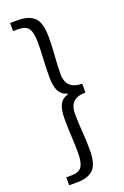

<svg xmlns="http://www.w3.org/2000/svg" viewBox="-180 -843 690 1066"><g transform="rotate(-20 165.5 -310.5)"><path d="M32 169V122H61Q108 122 124 97Q140 72 140 17Q140 -34 137 -82Q134 -130 134 -187Q134 -240 148.5 -269Q163 -298 198 -308V-312Q163 -322 148.5 -351Q134 -380 134 -432Q134 -490 137 -537.5Q140 -585 140 -637Q140 -693 124 -717.5Q108 -742 61 -742H32V-790H78Q143 -790 175 -759Q207 -728 207 -642Q207 -581 202.5 -530.5Q198 -480 198 -423Q198 -402 206 -382Q214 -362 234.5 -349.5Q255 -337 293 -336V-284Q255 -284 234.5 -271.5Q214 -259 206 -239Q198 -219 198 -196Q198 -139 202.5 -89Q207 -39 207 23Q207 108 175 138.5Q143 169 78 169Z"/></g></svg>

Font: Source Han Sans SC Normal
Style: Regular
Weight: 350
Designer: Ryoko NISHIZUKA 西塚涼子 (kana, bopomofo & ideographs); Paul D. Hunt (Latin, Greek & Cyrillic); Sandoll Communications 산돌커뮤니
Foundry: Adobe
Version: Version 2.004;hotconv 1.0.118;makeotfexe 2.5.65603